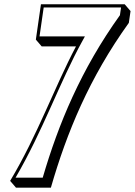

<svg xmlns="http://www.w3.org/2000/svg" viewBox="-20 -845 630 897"><path d="M562.6 -825H171.3L147.5 -660L174.8 -628.2H335C232.9 -434.5 156 -214.7 27.4 0L54.7 31.8H217.7C291.6 -224.8 397.2 -481.5 581.9 -738.2L589.9 -793.2ZM545.5 -810 540.3 -774C358.4 -520.3 253.1 -266.3 179.6 -15H52.7C182.3 -237.5 258.7 -461.1 365.3 -654.3L376.7 -675H164.7L184.1 -810Z"/></svg>

Font: Blink
Style: 3DObl
Weight: 400
Designer: Mew Too
Foundry: Cannot Into Space Fonts
Version: Version 001.000